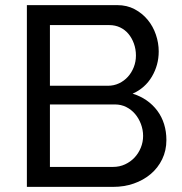

<svg xmlns="http://www.w3.org/2000/svg" viewBox="-20 -730 711 750"><path d="M630 -183Q630 -142 613.5 -108Q597 -74 568.5 -50Q540 -26 502.5 -13Q465 0 422 0H85V-710H438Q476 -710 506 -694Q536 -678 557 -652.5Q578 -627 589 -594.5Q600 -562 600 -529Q600 -476 573.5 -431Q547 -386 498 -364Q528 -355 552.5 -338Q577 -321 594.5 -297.5Q612 -274 621 -245Q630 -216 630 -183ZM539 -199Q539 -223 530.5 -245.5Q522 -268 507.5 -285Q493 -302 473 -312Q453 -322 429 -322H175V-78H422Q447 -78 468.5 -88Q490 -98 505.5 -114.5Q521 -131 530 -153Q539 -175 539 -199ZM175 -632V-395H401Q425 -395 445 -404.5Q465 -414 479.5 -430Q494 -446 502.5 -467.5Q511 -489 511 -513Q511 -538 503 -560Q495 -582 481.5 -598Q468 -614 449 -623Q430 -632 407 -632Z"/></svg>

Font: Rising Sun
Style: Regular
Weight: 400
Designer: Matt McInerney, Pablo Impallari, Rodrigo Fuenzalida (Raleway font), Stephen Hutchings (Greek), Cristiano Sobral (main ch
Foundry: The Rising Sun Project Authors
Version: Version 4.327; ttfautohint (v1.8.4.7-5d5b-dirty)